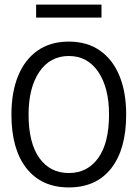

<svg xmlns="http://www.w3.org/2000/svg" viewBox="-20 -809 603 840"><path d="M281 11Q162 11 96 -72.5Q30 -156 30 -308Q30 -406 59.5 -477.5Q89 -549 145 -588Q201 -627 281 -627Q361 -627 417 -588Q473 -549 502.5 -477.5Q532 -406 532 -308Q532 -156 466.5 -72.5Q401 11 281 11ZM281 -52Q363 -52 410 -118Q457 -184 457 -308Q457 -425 410 -494.5Q363 -564 281 -564Q199 -564 152 -494.5Q105 -425 105 -308Q105 -184 152 -118Q199 -52 281 -52ZM138 -732V-789H424V-732Z"/></svg>

Font: Inconsolata SemiExpanded Thin
Style: Regular
Weight: 100
Width: 6
Monospace: yes
Designer: Raph Levien, Cyreal, Brenton Simpson
Foundry: Raph Levien, Cyreal, Google
Version: Version 3.100; ttfautohint (v1.8.4.7-5d5b)